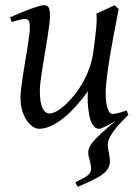

<svg xmlns="http://www.w3.org/2000/svg" viewBox="-20 -477 529 741"><path d="M318.4 -94.7V-105Q318.4 -108.4 318.6 -110.8Q318.8 -113.3 318.8 -116.2L319.8 -125Q296.9 -93.8 272.9 -67.1Q249 -40.5 224.9 -21.2Q200.7 -2 177 9Q153.3 20 130.9 20Q120.1 20 107.7 12.5Q95.2 4.9 84.5 -10.3Q73.7 -25.4 66.4 -47.9Q59.1 -70.3 59.1 -100.1Q59.1 -114.7 61.8 -137.2Q64.5 -159.7 68.4 -185.5Q72.3 -211.4 77.1 -239.3Q82 -267.1 85.9 -292.5Q89.8 -317.9 92.5 -338.4Q95.2 -358.9 95.2 -371.1Q95.2 -382.3 93.8 -388.9Q92.3 -395.5 89.6 -398.7Q86.9 -401.9 83.3 -402.8Q79.6 -403.8 75.2 -403.8Q70.8 -403.8 62.5 -402.1Q54.2 -400.4 45.9 -397.9Q36.1 -395.5 24.9 -392.1L19 -410.2Q39.6 -419.4 60.3 -428Q81.1 -436.5 98.6 -442.9Q116.2 -449.2 129.6 -453.1Q143.1 -457 148.9 -457Q163.1 -457 168 -447.8Q172.9 -438.5 172.9 -416Q172.9 -401.9 169.9 -378.9Q167 -356 162.6 -328.6Q158.2 -301.3 153.3 -272Q148.4 -242.7 144 -215.3Q139.6 -188 136.7 -165Q133.8 -142.1 133.8 -127.9Q133.8 -81.1 143.8 -60.1Q153.8 -39.1 171.9 -39.1Q182.6 -39.1 198 -47.4Q213.4 -55.7 230.5 -71Q247.6 -86.4 265.1 -107.9Q282.7 -129.4 298.1 -156Q313.5 -182.6 324.7 -213.6Q335.9 -244.6 340.3 -278.3Q347.7 -332.5 351.1 -366.9Q354.5 -401.4 352.1 -424.8Q359.4 -427.7 368.9 -432.1Q378.4 -436.5 388.2 -440.9Q397.9 -445.3 407 -449.5Q416 -453.6 421.9 -457L438 -441.9Q427.7 -390.1 418.5 -340.3Q409.2 -290.5 402.3 -247.8Q395.5 -205.1 391.6 -171.4Q387.7 -137.7 387.7 -118.7Q387.7 -96.2 390.1 -80.8Q392.6 -65.4 396.2 -55.7Q399.9 -45.9 404.3 -41.5Q408.7 -37.1 412.6 -37.1Q420.9 -37.1 434.6 -40.3Q448.2 -43.5 468.8 -50.8L475.6 -33.2L473.6 -31.7Q445.8 -4.9 429.7 14.6Q413.6 34.2 405.5 49.3Q397.5 64.5 396.2 76.7Q395 88.9 397.9 101.1Q404.3 129.4 404.1 147.7Q403.8 166 391.6 180.9Q379.4 195.8 353 210Q326.7 224.1 280.8 244.1Q277.8 240.2 274.9 235.4Q272 230.5 270.5 226.6Q294.4 214.8 308.1 207Q321.8 199.2 327.4 189.7Q333 180.2 331.3 166.7Q329.6 153.3 323.2 130.4Q319.3 116.2 321 104.2Q322.8 92.3 333.7 77.1Q344.7 62 366.7 41.5Q388.7 21 425.3 -10.3Q415.5 -4.4 406 1Q396.5 6.3 387.9 10.7Q379.4 15.1 372.6 17.6Q365.7 20 362.3 20Q352.1 20 344.7 12.9Q337.4 5.9 332.5 -5.4Q327.6 -16.6 325 -30Q322.3 -43.5 320.8 -56.2Q319.3 -68.8 318.8 -79.3Q318.4 -89.8 318.4 -94.7Z"/></svg>

Font: Gentium Plus Cyr
Style: Italic
Weight: 400
Italic angle: -8°
Designer: J. Victor Gaultney, Annie Olsen, Iska Routamaa, Becca Hirsbrunner
Foundry: SIL International
Version: Version 5.000